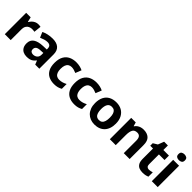

<svg xmlns="http://www.w3.org/2000/svg" viewBox="293 -2109 3468 3468"><g transform="rotate(45 2026.5 -375.5)"><path d="M375 -556Q390 -556 407.5 -554.5Q425 -553 435 -550L420 -409Q409 -411 394 -413Q379 -415 358 -415Q335 -415 311.5 -408Q288 -401 268 -385Q248 -369 236 -343Q224 -317 224 -277V0H73V-546H188L210 -454H217Q233 -483 257 -506Q281 -529 311 -542.5Q341 -556 375 -556Z M744 -556Q847 -556 901 -507.5Q955 -459 955 -364V0H850L821 -74H817Q794 -45 769.5 -26Q745 -7 713 1.5Q681 10 635 10Q587 10 549 -8.5Q511 -27 489 -65Q467 -103 467 -161Q467 -247 529 -290Q591 -333 714 -338L805 -341V-358Q805 -407 783 -426.5Q761 -446 721 -446Q684 -446 645 -434Q606 -422 568 -405L524 -508Q567 -530 622.5 -543Q678 -556 744 -556ZM748 -250Q677 -248 649 -227Q621 -206 621 -168Q621 -133 640.5 -116.5Q660 -100 692 -100Q740 -100 772.5 -128Q805 -156 805 -208V-253Z M1337 10Q1258 10 1198.5 -19.5Q1139 -49 1106 -111.5Q1073 -174 1073 -270Q1073 -371 1109 -434Q1145 -497 1207 -526.5Q1269 -556 1348 -556Q1396 -556 1438.5 -546Q1481 -536 1514 -519L1469 -405Q1439 -418 1408.5 -426.5Q1378 -435 1348 -435Q1309 -435 1282 -417Q1255 -399 1241 -362.5Q1227 -326 1227 -271Q1227 -217 1241 -182Q1255 -147 1282 -129.5Q1309 -112 1346 -112Q1389 -112 1427 -123.5Q1465 -135 1499 -154V-31Q1467 -12 1428.5 -1Q1390 10 1337 10Z M1853 10Q1774 10 1714.5 -19.5Q1655 -49 1622 -111.5Q1589 -174 1589 -270Q1589 -371 1625 -434Q1661 -497 1723 -526.5Q1785 -556 1864 -556Q1912 -556 1954.5 -546Q1997 -536 2030 -519L1985 -405Q1955 -418 1924.5 -426.5Q1894 -435 1864 -435Q1825 -435 1798 -417Q1771 -399 1757 -362.5Q1743 -326 1743 -271Q1743 -217 1757 -182Q1771 -147 1798 -129.5Q1825 -112 1862 -112Q1905 -112 1943 -123.5Q1981 -135 2015 -154V-31Q1983 -12 1944.5 -1Q1906 10 1853 10Z M2635 -274Q2635 -206 2616.5 -153Q2598 -100 2563.5 -64Q2529 -28 2480 -9Q2431 10 2369 10Q2311 10 2263 -9Q2215 -28 2180 -64Q2145 -100 2125 -153Q2105 -206 2105 -274Q2105 -365 2137 -428Q2169 -491 2229 -523.5Q2289 -556 2372 -556Q2449 -556 2508 -523.5Q2567 -491 2601 -428Q2635 -365 2635 -274ZM2259 -274Q2259 -221 2270.5 -183Q2282 -145 2306.5 -125Q2331 -105 2371 -105Q2410 -105 2434.5 -125Q2459 -145 2470 -183Q2481 -221 2481 -274Q2481 -328 2469.5 -365Q2458 -402 2434 -421.5Q2410 -441 2370 -441Q2312 -441 2285.5 -398Q2259 -355 2259 -274Z M3068 -556Q3158 -556 3210 -509Q3262 -462 3262 -356V0H3112V-318Q3112 -377 3090.5 -406.5Q3069 -436 3024 -436Q2956 -436 2931.5 -389.5Q2907 -343 2907 -256V0H2756V-546H2872L2893 -473H2899Q2917 -500 2942.5 -518.5Q2968 -537 2999.5 -546.5Q3031 -556 3068 -556Z M3642 -110Q3665 -110 3686.5 -115Q3708 -120 3727 -126V-15Q3703 -4 3671.5 3Q3640 10 3597 10Q3548 10 3509.5 -6Q3471 -22 3448.5 -61.5Q3426 -101 3426 -172V-433H3355V-497L3437 -547L3481 -662H3577V-546H3720V-433H3577V-181Q3577 -145 3594.5 -127.5Q3612 -110 3642 -110Z M3979 -546V0H3828V-546ZM3904 -761Q3937 -761 3961.5 -745.5Q3986 -730 3986 -687Q3986 -646 3961.5 -630Q3937 -614 3904 -614Q3870 -614 3846 -630Q3822 -646 3822 -687Q3822 -730 3846 -745.5Q3870 -761 3904 -761Z"/></g></svg>

Font: Noto Sans Khmer
Style: Bold
Weight: 700
Version: Version 2.003